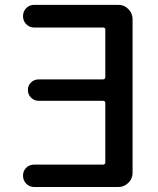

<svg xmlns="http://www.w3.org/2000/svg" viewBox="-20 -750 634 770"><path d="M392.6 -89.8Q401.4 -89.8 402.3 -97.7V-336.9Q402.3 -345.7 392.6 -345.7H134.8Q117.2 -345.7 104.5 -358.4Q91.8 -371.1 91.8 -389.2Q91.8 -407.2 104.5 -419.4Q117.2 -431.6 134.8 -431.6H392.6Q401.4 -431.6 402.3 -440.4V-631.8Q402.3 -639.6 392.6 -639.6H117.2Q98.6 -639.6 85.4 -652.8Q72.3 -666 72.3 -685.1Q72.3 -704.1 85 -717.3Q97.7 -730.5 117.2 -730.5H455.1Q478.5 -730.5 495.1 -713.4Q511.7 -696.3 511.7 -672.9V-56.6Q511.7 -33.2 494.6 -16.6Q477.5 0 455.1 0H117.2Q98.6 0 85.4 -13.2Q72.3 -26.4 72.3 -45.4Q72.3 -64.5 85 -77.1Q97.7 -89.8 117.2 -89.8Z"/></svg>

Font: Rounded Mgen+ 2p medium
Style: Regular
Weight: 500
Designer: [Source Han Sans]
Ryoko NISHIZUKA  (kana & ideographs); Paul D. Hunt (Latin, Greek & Cyrillic); Wenlong ZHANG  (bopomofo
Version: Version 1.059.20150602